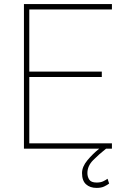

<svg xmlns="http://www.w3.org/2000/svg" viewBox="-20 -731 609 944"><path d="M530.3 -26.4V0H501.5Q466.8 27.3 438.2 56.2Q409.7 85 409.7 120.1Q409.7 138.2 418.9 152.3Q428.2 166.5 455.1 166.5Q474.6 166.5 487.3 160.4Q500 154.3 508.8 147.9L516.6 171.4Q507.3 178.7 492.4 185.8Q477.5 192.9 455.1 192.9Q422.4 192.9 402.8 175Q383.3 157.2 383.3 120.1Q383.3 88.9 409.4 57.4Q435.5 25.9 467.8 0H97.7V-710.9H530.3V-684.6H124V-378.9H480.5V-352.5H124V-26.4Z"/></svg>

Font: Vazirmatn UI FD Thin
Style: Regular
Weight: 100
Designer: Saber Rastikerdar
Foundry: Saber Rastikerdar
Version: Version 33.003